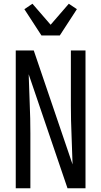

<svg xmlns="http://www.w3.org/2000/svg" viewBox="-20 -1004 540 1024"><path d="M64 0V-735H160L367 -127Q365 -206 361.5 -284.5Q358 -363 358 -441V-735H436V0H340L133 -608Q135 -529 138.5 -450.5Q142 -372 142 -294V0ZM201 -815 110 -955 153 -984 250 -872 347 -984 390 -955 299 -815Z"/></svg>

Font: Iosevka Term
Style: Regular
Weight: 400
Monospace: yes
Designer: Belleve Invis
Foundry: Belleve Invis
Version: Version 30.0.1